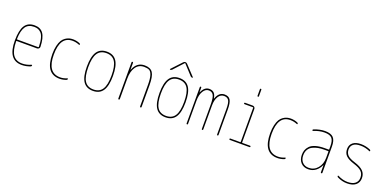

<svg xmlns="http://www.w3.org/2000/svg" viewBox="-7 -1617 5013 2485"><g transform="rotate(20 2500.0 -375.0)"><path d="M253.9 -509.8Q175.8 -509.8 138.7 -456.5Q101.6 -403.3 98.6 -286.1Q98.6 -280.3 104.5 -280.3H392.6Q398.4 -280.3 399.4 -285.2Q398.4 -356.4 385.7 -403.3Q373 -450.2 351.1 -472.2Q329.1 -494.1 306.6 -502Q284.2 -509.8 253.9 -509.8ZM268.6 9.8Q78.1 9.8 79.1 -259.8Q79.1 -399.4 121.1 -464.8Q163.1 -530.3 253.9 -530.3Q335.9 -530.3 375.5 -473.6Q415 -417 418.9 -294.9Q419.9 -281.2 409.2 -270.5Q398.4 -259.8 383.8 -259.8H104.5Q99.6 -259.8 98.6 -255.9Q99.6 -129.9 141.1 -69.8Q182.6 -9.8 268.6 -9.8Q328.1 -9.8 387.7 -36.1Q391.6 -38.1 395.5 -36.1Q399.4 -34.2 399.4 -30.3Q399.4 -19.5 388.7 -13.7Q329.1 9.8 268.6 9.8Z M791 9.8Q594.7 9.8 594.7 -259.8Q594.7 -324.2 606.4 -373.5Q618.2 -422.9 636.2 -452.1Q654.3 -481.4 680.2 -499Q706.1 -516.6 730.5 -523.4Q754.9 -530.3 783.2 -530.3Q833 -530.3 877.9 -510.7Q887.7 -507.8 887.7 -496.1Q887.7 -486.3 877.9 -490.2Q831.1 -509.8 783.2 -509.8Q615.2 -509.8 615.2 -259.8Q615.2 -9.8 791 -9.8Q837.9 -9.8 884.8 -30.3Q894.5 -34.2 894.5 -24.4Q894.5 -12.7 884.8 -8.8Q837.9 9.8 791 9.8Z M1371.6 -449.7Q1333 -509.8 1250 -509.8Q1167 -509.8 1128.4 -449.7Q1089.8 -389.6 1089.8 -259.8Q1089.8 -129.9 1128.4 -69.8Q1167 -9.8 1250 -9.8Q1333 -9.8 1371.6 -69.8Q1410.2 -129.9 1410.2 -259.8Q1410.2 -389.6 1371.6 -449.7ZM1385.7 -56.2Q1341.8 9.8 1250 9.8Q1158.2 9.8 1114.3 -56.2Q1070.3 -122.1 1070.3 -260.3Q1070.3 -398.4 1114.3 -464.4Q1158.2 -530.3 1250 -530.3Q1341.8 -530.3 1385.7 -464.4Q1429.7 -398.4 1429.7 -260.3Q1429.7 -122.1 1385.7 -56.2Z M1594.7 -9.8V-509.8Q1594.7 -519.5 1605 -519.5Q1615.2 -519.5 1615.2 -509.8V-415Q1615.2 -414.1 1616.2 -414.1Q1618.2 -414.1 1618.2 -416Q1662.1 -530.3 1769.5 -530.3Q1850.6 -530.3 1882.8 -481.4Q1915 -432.6 1915 -309.6V-9.8Q1915 0 1904.8 0Q1894.5 0 1894.5 -9.8V-309.6Q1894.5 -392.6 1880.4 -437.5Q1866.2 -482.4 1841.3 -496.1Q1816.4 -509.8 1769.5 -509.8Q1696.3 -509.8 1655.8 -451.2Q1615.2 -392.6 1615.2 -290V-9.8Q1615.2 0 1605 0Q1594.7 0 1594.7 -9.8Z M2371.6 -449.7Q2333 -509.8 2250 -509.8Q2167 -509.8 2128.4 -449.7Q2089.8 -389.6 2089.8 -259.8Q2089.8 -129.9 2128.4 -69.8Q2167 -9.8 2250 -9.8Q2333 -9.8 2371.6 -69.8Q2410.2 -129.9 2410.2 -259.8Q2410.2 -389.6 2371.6 -449.7ZM2385.7 -56.2Q2341.8 9.8 2250 9.8Q2158.2 9.8 2114.3 -56.2Q2070.3 -122.1 2070.3 -260.3Q2070.3 -398.4 2114.3 -464.4Q2158.2 -530.3 2250 -530.3Q2341.8 -530.3 2385.7 -464.4Q2429.7 -398.4 2429.7 -260.3Q2429.7 -122.1 2385.7 -56.2ZM2098.6 -589.8Q2094.7 -589.8 2092.8 -593.3Q2090.8 -596.7 2093.8 -599.6L2224.6 -739.3Q2235.4 -750 2249.5 -750Q2263.7 -750 2275.4 -739.3L2406.2 -599.6Q2408.2 -596.7 2406.7 -593.3Q2405.3 -589.8 2401.4 -589.8Q2388.7 -589.8 2377.9 -599.6L2252 -736.3H2250H2248L2122.1 -599.6Q2111.3 -589.8 2098.6 -589.8Z M2535.2 -9.8V-509.8Q2535.2 -519.5 2544.9 -519.5Q2554.7 -519.5 2554.7 -509.8V-446.3Q2554.7 -445.3 2555.7 -445.3Q2557.6 -445.3 2557.6 -446.3Q2593.8 -530.3 2660.2 -530.3Q2702.1 -530.3 2725.1 -507.8Q2748 -485.4 2756.8 -434.6Q2756.8 -433.6 2757.8 -433.6Q2759.8 -433.6 2759.8 -434.6Q2792 -529.3 2870.1 -530.3Q2927.7 -530.3 2951.2 -491.7Q2974.6 -453.1 2974.6 -360.4V-9.8Q2974.6 0 2964.8 0Q2955.1 0 2955.1 -9.8V-360.4Q2955.1 -449.2 2935.1 -479.5Q2915 -509.8 2870.1 -509.8Q2822.3 -509.8 2793.5 -463.4Q2764.6 -417 2764.6 -339.8V-9.8Q2764.6 0 2754.9 0Q2745.1 0 2745.1 -9.8V-339.8Q2745.1 -439.5 2724.6 -474.6Q2704.1 -509.8 2660.2 -509.8Q2614.3 -509.8 2584.5 -460Q2554.7 -410.2 2554.7 -330.1V-9.8Q2554.7 0 2544.9 0Q2535.2 0 2535.2 -9.8Z M3134.8 0Q3125 0 3125 -9.8Q3125 -19.5 3134.8 -19.5H3269.5Q3274.4 -19.5 3275.4 -25.4V-495.1Q3275.4 -500 3269.5 -500H3155.3Q3145.5 -500 3145 -509.8Q3144.5 -519.5 3155.3 -519.5H3259.8Q3274.4 -519.5 3284.7 -509.8Q3294.9 -500 3294.9 -485.4V-25.4Q3294.9 -20.5 3299.8 -19.5H3405.3Q3415 -19.5 3415 -9.8Q3415 0 3405.3 0ZM3275.4 -660.2V-750Q3275.4 -759.8 3285.2 -759.8Q3294.9 -759.8 3294.9 -750V-660.2Q3294.9 -650.4 3285.2 -650.4Q3275.4 -650.4 3275.4 -660.2Z M3791 9.8Q3594.7 9.8 3594.7 -259.8Q3594.7 -324.2 3606.4 -373.5Q3618.2 -422.9 3636.2 -452.1Q3654.3 -481.4 3680.2 -499Q3706.1 -516.6 3730.5 -523.4Q3754.9 -530.3 3783.2 -530.3Q3833 -530.3 3877.9 -510.7Q3887.7 -507.8 3887.7 -496.1Q3887.7 -486.3 3877.9 -490.2Q3831.1 -509.8 3783.2 -509.8Q3615.2 -509.8 3615.2 -259.8Q3615.2 -9.8 3791 -9.8Q3837.9 -9.8 3884.8 -30.3Q3894.5 -34.2 3894.5 -24.4Q3894.5 -12.7 3884.8 -8.8Q3837.9 9.8 3791 9.8Z M4384.8 -210V-294.9Q4384.8 -299.8 4379.9 -299.8H4325.2Q4281.2 -299.8 4244.1 -293Q4207 -286.1 4171.4 -269.5Q4135.7 -252.9 4115.2 -219.7Q4094.7 -186.5 4094.7 -139.6Q4094.7 -80.1 4127.4 -44.9Q4160.2 -9.8 4214.8 -9.8Q4289.1 -9.8 4336.9 -66.4Q4384.8 -123 4384.8 -210ZM4379.9 -320.3Q4384.8 -320.3 4384.8 -325.2V-370.1Q4384.8 -447.3 4356 -478.5Q4327.1 -509.8 4254.9 -509.8Q4181.6 -509.8 4105.5 -477.5Q4101.6 -476.6 4098.1 -479Q4094.7 -481.4 4094.7 -485.4Q4094.7 -496.1 4105.5 -499Q4185.5 -530.3 4254.9 -530.3Q4335.9 -530.3 4370.6 -493.2Q4405.3 -456.1 4405.3 -370.1V-9.8Q4405.3 0 4395 0Q4384.8 0 4384.8 -9.8V-106.4Q4384.8 -107.4 4383.8 -107.4Q4381.8 -107.4 4381.8 -106.4Q4357.4 -52.7 4314.5 -21.5Q4271.5 9.8 4214.8 9.8Q4150.4 9.8 4112.8 -31.2Q4075.2 -72.3 4075.2 -139.6Q4075.2 -173.8 4085.4 -203.1Q4095.7 -232.4 4121.6 -260.3Q4147.5 -288.1 4199.2 -304.2Q4251 -320.3 4325.2 -320.3Z M4747.1 -259.8Q4668.9 -284.2 4634.3 -318.8Q4599.6 -353.5 4599.6 -410.2Q4599.6 -466.8 4639.2 -498.5Q4678.7 -530.3 4750 -530.3Q4817.4 -530.3 4879.9 -502.9Q4889.6 -498 4889.6 -487.3Q4889.6 -477.5 4879.9 -481.4Q4815.4 -510.7 4750 -509.8Q4686.5 -509.8 4653.3 -483.9Q4620.1 -458 4620.1 -410.2Q4620.1 -365.2 4647.9 -334.5Q4675.8 -303.7 4752.9 -280.3Q4835 -254.9 4872.6 -216.8Q4910.2 -178.7 4910.2 -120.1Q4910.2 -58.6 4868.7 -24.4Q4827.1 9.8 4750 9.8Q4680.7 9.8 4615.2 -23.4Q4605.5 -28.3 4605.5 -39.1Q4605.5 -48.8 4615.2 -44.9Q4682.6 -9.8 4750.5 -9.8Q4818.4 -9.8 4854 -38.6Q4889.6 -67.4 4889.6 -120.1Q4889.6 -171.9 4856.9 -204.1Q4824.2 -236.3 4747.1 -259.8Z"/></g></svg>

Font: Rounded-X Mgen+ 1m thin
Style: Regular
Weight: 100
Designer: [Source Han Sans]
Ryoko NISHIZUKA  (kana & ideographs); Paul D. Hunt (Latin, Greek & Cyrillic); Wenlong ZHANG  (bopomofo
Version: Version 1.059.20150602